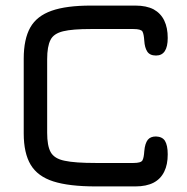

<svg xmlns="http://www.w3.org/2000/svg" viewBox="-20 -662 671 688"><path d="M465 6C465 6 465 6 465 6C491.5 6 513 1.5 530.5 -7.5C547.5 -16.5 560 -29.5 568.5 -47C577 -64 581 -84.5 581 -109C581 -109 581 -109 581 -109C581 -131 577.5 -147 571 -157.5C564.5 -167.5 553.5 -172.5 539 -173C539 -173 539 -173 539 -173C525.5 -173 516 -169 509.5 -161C503 -152.5 498.5 -139 497 -120C497 -120 497 -120 497 -120C496 -104.5 494 -94 490.5 -87.5C487 -81 476 -78 458 -78C458 -78 324 -78 324 -78C324 -78 324 -78 324 -78C274 -78 236.5 -80.5 211.5 -86C186.5 -91 170 -101.5 161.5 -117C153 -132.5 149 -155.5 149 -186C149 -186 149 -450 149 -450C149 -450 149 -450 149 -450C149 -480.5 153 -503.5 161 -519C168.5 -534.5 184 -544.5 206.5 -550C229 -555.5 262 -558 306 -558C306 -558 458 -558 458 -558C458 -558 458 -558 458 -558C476 -558 487 -555 490.5 -549C494 -542.5 496 -531.5 497 -516C497 -516 497 -516 497 -516C498 -499.5 501.5 -487 507.5 -477.5C513.5 -468 524 -463 539 -463C539 -463 539 -463 539 -463C567 -463 581 -484 581 -526C581 -526 581 -526 581 -526C581 -550.5 577 -571 568.5 -588.5C560 -606 547.5 -619 530.5 -628.5C513 -637.5 491.5 -642 465 -642C465 -642 306 -642 306 -642C306 -642 306 -642 306 -642C247.5 -642 200.5 -636 165 -623.5C129.5 -611 104 -591 88.5 -563.5C73 -536 65 -498.5 65 -452C65 -452 65 -184 65 -184C65 -184 65 -184 65 -184C65 -136.5 73.5 -99 90 -71.5C106.5 -44 133.5 -24 171 -12C208.5 0 259.5 6 324 6C324 6 465 6 465 6Z"/></svg>

Font: Jura-Fortis-Bold
Style: Bold
Weight: 500
Designer: Daniel Johnson, Alexei Vanyashin, Mirko Velimirovic
Foundry: Daniel Johnson
Version: ""